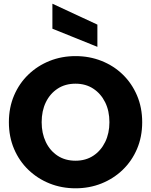

<svg xmlns="http://www.w3.org/2000/svg" viewBox="-20 -1010 815 1037"><path d="M263 -990 506 -877V-757L263 -855ZM388 7Q313 7 248 -19Q183 -45 133.5 -92.5Q84 -140 56 -205.5Q28 -271 28 -350Q28 -429 56 -494.5Q84 -560 133.5 -607.5Q183 -655 248 -681Q313 -707 388 -707Q463 -707 528.5 -681Q594 -655 643 -607.5Q692 -560 720 -494.5Q748 -429 748 -350Q748 -271 720 -205.5Q692 -140 642.5 -92.5Q593 -45 528 -19Q463 7 388 7ZM388 -142Q443 -142 484 -169Q525 -196 548 -243Q571 -290 571 -350Q571 -411 548 -457.5Q525 -504 484 -531Q443 -558 388 -558Q332 -558 291 -531Q250 -504 227.5 -457.5Q205 -411 205 -350Q205 -290 227.5 -243Q250 -196 291 -169Q332 -142 388 -142Z"/></svg>

Font: Albert Sans Black
Style: Regular
Weight: 900
Designer: Andreas Rasmussen
Foundry: a.Foundry
Version: Version 1.025